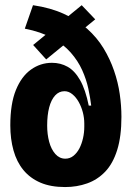

<svg xmlns="http://www.w3.org/2000/svg" viewBox="-20 -717 514 749"><path d="M234 12.7Q177.8 12.7 137.8 -4.5Q97.7 -21.7 71.4 -53.5Q45.2 -85.3 32.7 -130.1Q20.2 -174.8 20.2 -228Q20.2 -311.8 41.8 -365.3Q63.5 -418.8 100.6 -445.4Q137.7 -472 182.8 -472Q216.3 -472 244 -456.4Q271.7 -440.8 292.6 -404.2Q313.5 -367.5 326.2 -305H335.8Q332.2 -335.7 324.5 -371.5Q316.8 -407.3 300.5 -443.6Q284.2 -479.8 255.7 -512.2Q227.2 -544.5 183.8 -568.6Q140.3 -592.7 76.8 -605.2L108.7 -696.7Q177 -686.8 229.4 -662.8Q281.8 -638.8 320.1 -604.8Q358.3 -570.7 383.8 -528.8Q409.2 -487 424.8 -441.6Q440.5 -396.2 447.1 -350.3Q453.7 -304.5 453.7 -261.3Q453.7 -184.7 437.1 -131.7Q420.5 -78.7 390.3 -47.2Q360.2 -15.8 320.1 -1.6Q280 12.7 234 12.7ZM234.8 -98Q252.7 -98 266.5 -109.1Q280.3 -120.2 289.6 -137.9Q298.8 -155.7 303.8 -177.8Q308.8 -199.8 308.8 -222.2V-235.3Q308.8 -257.2 303.1 -279Q297.3 -300.8 287 -319.2Q276.7 -337.7 262.3 -349.4Q248 -361.2 231.7 -361.2Q210.2 -361.2 194.9 -344.5Q179.7 -327.8 171.8 -297.8Q164 -267.8 164 -227Q164 -193.2 171.8 -163.8Q179.7 -134.5 195.9 -116.2Q212.2 -98 234.8 -98ZM109.3 -541.5 298.7 -696.7 351.5 -641.5 160.2 -485.2Z"/></svg>

Font: Bricolage Grotesque 96pt ExtraBold SemiCondensed
Style: Regular
Weight: 800
Width: 4
Version: Version 1.001;gftools[0.9.33.dev8+g029e19f]